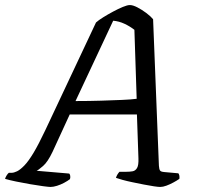

<svg xmlns="http://www.w3.org/2000/svg" viewBox="-52 -740 783 760"><path d="M148 0Q141 0 118.5 -3Q96 -6 67 -11Q38 -16 11.5 -21.5Q-15 -27 -32 -32Q-30 -39 -25.5 -46Q-21 -53 -17 -56H-6Q3 -56 15.5 -62Q28 -68 44.5 -85Q61 -102 81 -135.5Q101 -169 127 -224L328 -651Q338 -660 356.5 -671.5Q375 -683 395.5 -694Q416 -705 434 -712.5Q452 -720 462 -720Q474 -720 491.5 -711Q509 -702 526.5 -689Q544 -676 554 -664L577 -84Q578 -70 581.5 -65Q585 -60 598 -59L654 -54Q657 -50 658 -44.5Q659 -39 658 -32Q648 -25 634 -17.5Q620 -10 606.5 -5Q593 0 582 0Q575 0 557.5 -2.5Q540 -5 517.5 -9.5Q495 -14 473 -18.5Q451 -23 433 -28Q415 -33 407 -36Q409 -43 413 -49.5Q417 -56 421 -60H447Q462 -60 473 -62Q484 -64 490.5 -75Q497 -86 496 -113L490 -287H224L156 -139Q137 -99 118.5 -83Q100 -67 93 -64L222 -53Q225 -50 226 -44Q227 -38 225 -31Q216 -24 202 -16.5Q188 -9 173.5 -4.5Q159 0 148 0ZM247 -340Q302 -340 348.5 -341.5Q395 -343 431 -344.5Q467 -346 489 -349L480 -622Q462 -636 440.5 -646Q419 -656 396 -658Z"/></svg>

Font: Texturina 12pt
Style: Italic
Weight: 400
Italic angle: -11°
Designer: Guillermo Torres Carreño
Foundry: Omnibus-Type
Version: Version 1.002